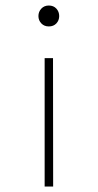

<svg xmlns="http://www.w3.org/2000/svg" viewBox="-20 -604 353 695"><path d="M141.6 -393.6V71.3H172.4L171.9 -393.6ZM194.3 -545.9Q194.3 -561.5 184.1 -572.8Q173.8 -584 156.7 -584Q140.1 -584 129.6 -572.8Q119.1 -561.5 119.1 -545.9Q119.1 -530.3 129.6 -519.3Q140.1 -508.3 156.7 -508.3Q173.8 -508.3 184.1 -519.3Q194.3 -530.3 194.3 -545.9Z"/></svg>

Font: Estedad VF
Style: Regular
Weight: 100
Designer: Amin Abedi
Version: Version 7.3